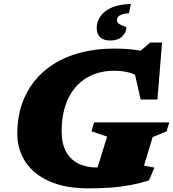

<svg xmlns="http://www.w3.org/2000/svg" viewBox="-20 -966 903 1000"><path d="M485 -93.5Q497.5 -93.5 514.2 -95.2Q531 -97 550 -100.8Q569 -104.5 588 -109.5L468.5 -30.5L538 -254.5L456.5 -282L470 -328.5H861.5L847.5 -282L775 -252L730 -103.5L784.5 -93L755.5 -26Q710 -12 663.2 -2.8Q616.5 6.5 562.5 10.8Q508.5 15 440 15Q321 15 238.5 -21.2Q156 -57.5 113 -122.2Q70 -187 70 -272.5Q70 -350.5 92 -417.8Q114 -485 156.2 -539.5Q198.5 -594 259.8 -632.8Q321 -671.5 400.5 -692.2Q480 -713 575.5 -713Q617.5 -713 654.2 -709.8Q691 -706.5 724.2 -699.2Q757.5 -692 789 -680L679 -673L762 -744.5H824L800 -447.5H712.5L664 -662L707.5 -562Q685 -580 649.8 -588.8Q614.5 -597.5 574.5 -597.5Q523.5 -597.5 480.8 -583.2Q438 -569 404.8 -542.2Q371.5 -515.5 348.2 -476.8Q325 -438 313 -389.2Q301 -340.5 301 -283Q301 -217.5 324.5 -175.5Q348 -133.5 389.5 -113.5Q431 -93.5 485 -93.5ZM638 -822Q638 -796.5 615.8 -775.8Q593.5 -755 554.5 -755Q519.5 -755 501.5 -772Q483.5 -789 483.5 -821Q483.5 -850 500.5 -877.5Q517.5 -905 556.5 -924Q595.5 -943 661.5 -945.5L652 -897.5Q626.5 -895.5 612.8 -890Q599 -884.5 594 -877.2Q589 -870 589 -861.5Q589 -848 601.2 -840.8Q613.5 -833.5 625.8 -829.8Q638 -826 638 -822Z"/></svg>

Font: Newsreader 9pt ExtraBold
Style: Italic
Weight: 800
Italic angle: -17°
Designer: Hugues Gentile
Foundry: Production Type
Version: Version 1.003